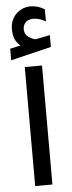

<svg xmlns="http://www.w3.org/2000/svg" viewBox="-58 -886 344 915"><g transform="rotate(-5 113.5 -428.5)"><path d="M61 -674.8Q43 -689.9 34.9 -708.7Q26.9 -727.5 26.9 -754.9Q26.9 -800.3 55.9 -828.4Q85 -856.4 125 -856.4Q142.6 -856.4 159.2 -851.3Q175.8 -846.2 191.4 -836.4L191.9 -778.3Q161.6 -796.4 131.8 -796.4Q118.7 -796.4 108.2 -791.7Q97.7 -787.1 90.3 -776.1Q83 -765.1 83 -748.5Q83.5 -737.8 87.6 -729.2Q91.8 -720.7 101.3 -713.4Q110.8 -706.1 126 -700.2Q128.9 -699.2 131.1 -698.7Q133.3 -698.2 135.7 -698.2Q136.2 -698.2 137 -698.2Q137.7 -698.2 138.2 -698.5Q138.7 -698.7 139.6 -698.7Q151.9 -701.2 174.3 -705.8Q196.8 -710.4 204.6 -711.9V-655.3L10.7 -608.4V-663.6ZM72.3 -570.7H154.8V-1.4H72.3Z"/></g></svg>

Font: Vazir FD
Style: FD
Weight: 400
Foundry: Based on Dejavu fonts, by Saber Rastikerdar
Version: Version 26.0.0